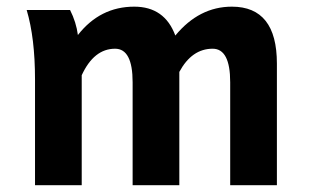

<svg xmlns="http://www.w3.org/2000/svg" viewBox="-20 -542 922 562"><path d="M790.5 0H653.8V-301.3Q653.8 -399.4 602.5 -399.4Q541.5 -399.4 504.9 -331.5V0H368.2V-301.3Q368.2 -399.4 316.9 -399.4Q254.9 -399.4 219.2 -321.8V0H82.5V-309.1Q82.5 -430.7 58.1 -512.7H185.1Q203.1 -477.1 208 -439.5Q272.9 -522.5 373 -522.5Q461.9 -522.5 493.2 -438Q563 -522.5 658.7 -522.5Q790.5 -522.5 790.5 -356Z"/></svg>

Font: Cadman
Style: Bold
Weight: 700
Designer: Paul James MIller
Foundry: High-Logic / Made with FontCreator
Version: Version 2.114;March 28, 2021;FontCreator 13.0.0.2683 64-bit